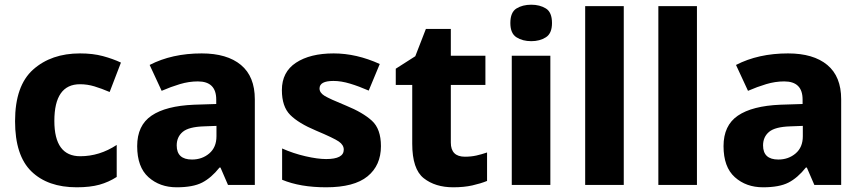

<svg xmlns="http://www.w3.org/2000/svg" viewBox="-20 -786 3666 816"><path d="M306 10Q363 10 402.5 -1Q442 -12 476 -34V-170Q403 -122 321 -122Q211 -122 211 -272Q211 -428 320 -428Q351 -428 381 -419Q411 -410 446 -395L494 -520Q460 -536 417.5 -547.5Q375 -559 320 -559Q198 -559 121 -490.5Q44 -422 44 -271Q44 -125 113.5 -57.5Q183 10 306 10Z M900 -251V-207Q900 -160 869.5 -134Q839 -108 796 -108Q731 -108 731 -168Q731 -204 756.5 -225.5Q782 -247 847 -249ZM837 -559Q711 -559 616 -510L667 -400Q706 -417 744.5 -428.5Q783 -440 821 -440Q899 -440 899 -363V-344L805 -341Q685 -336 624 -294.5Q563 -253 563 -165Q563 -76 611 -33Q659 10 731 10Q800 10 839 -10Q878 -30 913 -74H917L949 0H1063V-364Q1063 -461 1004 -510Q945 -559 837 -559Z M1599 -165Q1599 -238 1560.5 -273Q1522 -308 1451 -337Q1380 -366 1359 -379Q1338 -392 1338 -410Q1338 -442 1397 -442Q1430 -442 1468 -430.5Q1506 -419 1547 -401L1594 -514Q1495 -559 1398 -559Q1298 -559 1238 -519.5Q1178 -480 1178 -403Q1178 -333 1213.5 -297.5Q1249 -262 1323 -231Q1399 -199 1420 -184.5Q1441 -170 1441 -150Q1441 -110 1366 -110Q1330 -110 1278 -122Q1226 -134 1179 -155V-22Q1256 10 1366 10Q1485 10 1542 -36.5Q1599 -83 1599 -165Z M1956 -120Q1896 -120 1896 -180V-425H2043V-549H1896V-663H1790L1745 -547L1662 -494V-425H1732V-175Q1732 -67 1781 -28.5Q1830 10 1906 10Q1952 10 1987.5 2Q2023 -6 2050 -17V-138Q2027 -130 2004.5 -125Q1982 -120 1956 -120Z M2238 -766Q2201 -766 2175 -750Q2149 -734 2149 -688Q2149 -644 2175 -627.5Q2201 -611 2238 -611Q2274 -611 2300 -627.5Q2326 -644 2326 -688Q2326 -734 2300 -750Q2274 -766 2238 -766ZM2319 -549H2155V0H2319Z M2631 0H2467V-760H2631Z M2942 0H2778V-760H2942Z M3392 -251V-207Q3392 -160 3361.5 -134Q3331 -108 3288 -108Q3223 -108 3223 -168Q3223 -204 3248.5 -225.5Q3274 -247 3339 -249ZM3329 -559Q3203 -559 3108 -510L3159 -400Q3198 -417 3236.5 -428.5Q3275 -440 3313 -440Q3391 -440 3391 -363V-344L3297 -341Q3177 -336 3116 -294.5Q3055 -253 3055 -165Q3055 -76 3103 -33Q3151 10 3223 10Q3292 10 3331 -10Q3370 -30 3405 -74H3409L3441 0H3555V-364Q3555 -461 3496 -510Q3437 -559 3329 -559Z"/></svg>

Font: Noto Sans UI Extra
Style: Regular
Weight: 800
Designer: Monotype Design Team
Foundry: Monotype Imaging Inc.
Version: Version 1.901